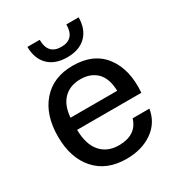

<svg xmlns="http://www.w3.org/2000/svg" viewBox="-176 -849 902 973"><g transform="rotate(-30 275.0 -362.5)"><path d="M282 9Q166 9 101 -64.5Q36 -138 36 -262Q36 -389 101 -463Q166 -537 279 -537Q401 -537 462 -457Q523 -377 513 -244H137Q138 -159 176.5 -114.5Q215 -70 282 -70Q385 -70 410 -154H508Q496 -78 434 -34.5Q372 9 282 9ZM129 -734H201Q201 -648 279 -648Q357 -648 357 -734H429Q428 -664 388.5 -625.5Q349 -587 279 -587Q209 -587 169.5 -625.5Q130 -664 129 -734ZM139 -314H412Q410 -387 374.5 -422.5Q339 -458 279 -458Q218 -458 181 -421Q144 -384 139 -314Z"/></g></svg>

Font: Mona Sans Medium
Style: Regular
Weight: 500
Designer: Deni Anggara
Foundry: GitHub
Version: Version 2.000;Glyphs 3.2.3 (3260)